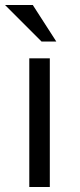

<svg xmlns="http://www.w3.org/2000/svg" viewBox="-25 -747 318 767"><path d="M174 -514V0H92V-514ZM106 -727 200 -581H141L-5 -727Z"/></svg>

Font: Almarai
Style: Regular
Weight: 400
Designer: Boutros International 2019
Foundry: Created by Boutros International 2019
Version: Version 1.10